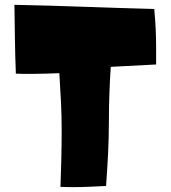

<svg xmlns="http://www.w3.org/2000/svg" viewBox="-20 -768 709 798"><path d="M628.9 -568.4V-500L440.4 -490.2Q436.5 -433.6 434.6 -377.9Q432.6 -322.3 432.6 -266.6Q432.6 -198.2 429.2 -130.4Q425.8 -62.5 420.9 4.9Q385.7 6.8 350.6 8.3Q315.4 9.8 280.3 9.8Q267.6 9.8 255.4 9.3Q243.2 8.8 231.4 8.8Q233.4 -50.8 234.9 -109.9Q236.3 -168.9 236.3 -227.5Q236.3 -286.1 233.4 -345.2Q230.5 -404.3 226.6 -463.9Q198.2 -462.9 169.4 -461.9Q140.6 -460.9 111.3 -460.9Q94.7 -460.9 78.6 -460.9Q62.5 -460.9 45.9 -461.9Q43 -534.2 42 -605.5Q41 -676.8 40 -748Q186.5 -745.1 331.1 -739.7Q475.6 -734.4 621.1 -730.5Q625 -688.5 627 -648.9Q628.9 -609.4 628.9 -568.4Z"/></svg>

Font: Slackey
Style: Regular
Weight: 400
Designer: Squid
Foundry: Font Diner, Inc DBA Sideshow
Version: Version 1.001